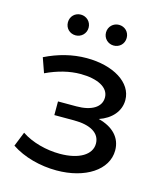

<svg xmlns="http://www.w3.org/2000/svg" viewBox="-110 -807 762 896"><g transform="rotate(15 271.0 -359.0)"><path d="M247 7C385 7 488 -59 488 -154C488 -215 447 -258 376 -276C435 -296 473 -339 473 -393C473 -478 377 -536 249 -536C179 -536 112 -518 49 -487L74 -416C131 -443 187 -457 240 -457C322 -457 378 -429 378 -380C378 -333 332 -306 260 -306H171V-240H266C346 -240 393 -212 393 -161C393 -108 335 -72 242 -72C177 -72 107 -90 56 -124L28 -54C88 -14 168 7 247 7ZM354 -625C382 -625 404 -646 404 -675C404 -704 382 -725 354 -725C327 -725 304 -704 304 -675C304 -646 327 -625 354 -625ZM170 -625C197 -625 220 -646 220 -675C220 -704 197 -725 170 -725C142 -725 120 -704 120 -675C120 -646 142 -625 170 -625Z"/></g></svg>

Font: Montserrat-Alt1 Med
Style: Regular
Weight: 500
Designer: Differentunic
Foundry: Differentunic
Version: Version 7.222